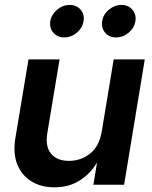

<svg xmlns="http://www.w3.org/2000/svg" viewBox="-20 -760 627 790"><path d="M398.9 -220.7 447.8 -515.6H575.7L490.7 0H364.3L378.9 -88.9H377.4Q352.5 -45.9 308.3 -17.6Q264.2 10.7 203.6 10.7Q149.9 10.7 109.9 -13.4Q69.8 -37.6 51.3 -83.3Q32.7 -128.9 43.5 -193.4L97.2 -515.6H225.1L174.8 -212.9Q165.5 -156.7 190.2 -127.4Q214.8 -98.1 264.2 -98.1Q312.5 -98.1 350.6 -127.9Q388.7 -157.7 398.9 -220.7ZM244.6 -606Q216.3 -606 199.5 -625.5Q182.6 -645 187 -672.9Q191.9 -700.7 215.1 -720.2Q238.3 -739.7 266.6 -739.7Q294.9 -739.7 311.8 -720.2Q328.6 -700.7 323.7 -672.9Q319.3 -645 296.1 -625.5Q272.9 -606 244.6 -606ZM457.5 -606Q429.2 -606 412.6 -625.5Q396 -645 400.4 -672.9Q404.8 -700.7 428.2 -720.2Q451.7 -739.7 479.5 -739.7Q507.8 -739.7 524.7 -720.2Q541.5 -700.7 537.1 -672.9Q532.7 -645 509.3 -625.5Q485.8 -606 457.5 -606Z"/></svg>

Font: Inter Display Semi Bold
Style: Italic
Weight: 600
Italic angle: -9.39999°
Designer: Rasmus Andersson
Foundry: rsms
Version: Version 4.000;git-4fc901f